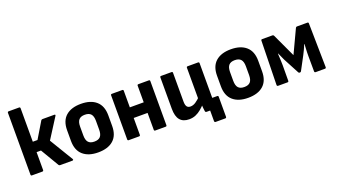

<svg xmlns="http://www.w3.org/2000/svg" viewBox="-66 -1240 3381 1923"><g transform="rotate(-20 1624.5 -278.5)"><path d="M504 -15Q508 -9 505.5 -4.5Q503 0 496 0H366Q356 0 351 -7L235 -203H188V-13Q188 0 176 0H65Q53 0 53 -13V-670Q53 -683 65 -683H176Q188 -683 188 -670V-314H238L342 -487Q348 -494 356 -494H482Q498 -494 490 -480L353 -265Z M769 11Q666 11 608 -40Q550 -91 550 -191V-304Q550 -404 607.5 -455Q665 -506 769 -506Q873 -506 931 -455Q989 -404 989 -304V-191Q989 -91 931.5 -40Q874 11 769 11ZM769 -104Q813 -104 833.5 -127Q854 -150 854 -201V-294Q854 -344 833.5 -367Q813 -390 769 -390Q726 -390 705.5 -367Q685 -344 685 -294V-201Q685 -150 705.5 -127Q726 -104 769 -104Z M1379 0Q1367 0 1367 -13V-482Q1367 -494 1379 -494H1490Q1502 -494 1502 -482V-13Q1502 0 1490 0ZM1096 0Q1084 0 1084 -13V-482Q1084 -494 1096 -494H1207Q1219 -494 1219 -482V-13Q1219 0 1207 0ZM1206 -192V-305H1392V-192Z M1977 126Q1971 126 1967.5 122.5Q1964 119 1964 113V0H1934L2027 -112H2080Q2092 -112 2092 -100V113Q2092 119 2088.5 122.5Q2085 126 2080 126ZM1739 11Q1674 11 1641.5 -28Q1609 -67 1609 -148V-482Q1609 -494 1621 -494H1732Q1744 -494 1744 -482V-175Q1744 -139 1756 -122Q1768 -105 1794 -105Q1823 -105 1851 -124Q1879 -143 1909 -174L1919 -89Q1895 -62 1867.5 -39Q1840 -16 1808.5 -2.5Q1777 11 1739 11ZM1926 0Q1915 0 1912 -10Q1909 -28 1907 -49.5Q1905 -71 1904 -91L1892 -141V-482Q1892 -494 1904 -494H2014Q2027 -494 2027 -482V-127Q2027 -96 2028 -68Q2029 -40 2032 -14Q2034 0 2020 0Z M2367 11Q2264 11 2206 -40Q2148 -91 2148 -191V-304Q2148 -404 2205.5 -455Q2263 -506 2367 -506Q2471 -506 2529 -455Q2587 -404 2587 -304V-191Q2587 -91 2529.5 -40Q2472 11 2367 11ZM2367 -104Q2411 -104 2431.5 -127Q2452 -150 2452 -201V-294Q2452 -344 2431.5 -367Q2411 -390 2367 -390Q2324 -390 2303.5 -367Q2283 -344 2283 -294V-201Q2283 -150 2303.5 -127Q2324 -104 2367 -104Z M2689 0Q2676 0 2676 -13L2686 -482Q2686 -494 2698 -494H2808Q2818 -494 2822 -485L2938 -236L3055 -485Q3060 -494 3068 -494H3180Q3192 -494 3192 -482L3200 -13Q3200 0 3188 0H3089Q3076 0 3076 -13L3075 -176Q3075 -194 3075.5 -216Q3076 -238 3077.5 -260.5Q3079 -283 3080 -303H3077Q3066 -278 3054 -250.5Q3042 -223 3030 -202L2953 -58Q2949 -50 2938 -50Q2935 -50 2931 -51.5Q2927 -53 2924 -58L2847 -203Q2835 -224 2823.5 -251Q2812 -278 2800 -303H2797Q2798 -284 2799 -261.5Q2800 -239 2801 -217Q2802 -195 2802 -176L2801 -13Q2801 0 2789 0Z"/></g></svg>

Font: Sofia Sans Semi Condensed ExtraBold
Style: Regular
Weight: 800
Designer: Botio Nikoltchev, Ani Petrova
Foundry: lettersoup
Version: Version 4.100